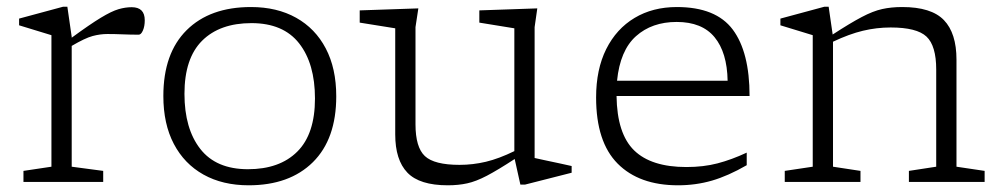

<svg xmlns="http://www.w3.org/2000/svg" viewBox="-20 -543 2989 573"><path d="M194 -433V-430.5Q248.5 -470.5 280.8 -490Q313 -509.5 333.5 -515.5Q354 -521.5 373 -521.5Q412 -521.5 412 -482.5Q412 -464.5 406.5 -452Q401 -439.5 394 -439.5Q369.5 -439.5 346 -440.5Q322.5 -441.5 300.5 -441.5Q279 -441.5 256.5 -435.5Q234 -429.5 194 -406V-45.5L288 -33V0H50V-33L133.5 -45.5V-438Q124 -441 94.2 -450Q64.5 -459 37 -467.5V-487.5L168.5 -523H181Z M722 10Q644.5 10 587.2 -22Q530 -54 498.8 -113.5Q467.5 -173 467.5 -256.5Q467.5 -384 537 -453Q606.5 -522 729 -522Q806.5 -522 863.8 -490Q921 -458 952.2 -398.5Q983.5 -339 983.5 -255.5Q983.5 -128 913.8 -59Q844 10 722 10ZM720 -38Q814.5 -38 867.2 -90.5Q920 -143 920 -249Q920 -353 872.8 -413.5Q825.5 -474 730.5 -474Q636 -474 583.2 -421.5Q530.5 -369 530.5 -263Q530.5 -159 577.8 -98.5Q625 -38 720 -38Z M1220 -172Q1220 -103.5 1248 -77.2Q1276 -51 1351.5 -51Q1391 -51 1430 -60.2Q1469 -69.5 1515 -92V-458.5L1410.5 -475.5V-512L1583.5 -518L1575.5 -462V-71.5Q1581.5 -70 1604.2 -65.2Q1627 -60.5 1651.2 -55.2Q1675.5 -50 1686 -47.5V-27.5L1546.5 8H1533L1516 -68.5Q1465.5 -35.5 1433 -18.5Q1400.5 -1.5 1374.2 4.2Q1348 10 1316.5 10Q1232 10 1195.8 -27.8Q1159.5 -65.5 1159.5 -142V-458.5L1053.5 -475.5V-512L1228.5 -518L1220 -462Z M2000 -522Q2116.5 -522 2166.8 -454.8Q2217 -387.5 2217 -256.5H1820Q1821.5 -144 1872.5 -94.2Q1923.5 -44.5 2028.5 -44.5Q2079.5 -44.5 2121.5 -55.5Q2163.5 -66.5 2208.5 -87.5V-50Q2153 -18 2104.8 -4Q2056.5 10 2003.5 10Q1887.5 10 1823.2 -54.8Q1759 -119.5 1759 -252Q1759 -336 1789.2 -396.5Q1819.5 -457 1873.8 -489.5Q1928 -522 2000 -522ZM1999.5 -477.5Q1925.5 -477.5 1878 -435Q1830.5 -392.5 1821.5 -302H2151.5Q2150 -386.5 2112.5 -432Q2075 -477.5 1999.5 -477.5Z M2692.5 -33 2774 -45.5V-335.5Q2774 -406.5 2745 -433.8Q2716 -461 2638 -461Q2596 -461 2555.2 -451.2Q2514.5 -441.5 2466 -418.5V-45.5L2548 -33V0H2322V-33L2405.5 -45.5V-438Q2397.5 -440.5 2370.2 -448.8Q2343 -457 2309 -467.5V-487.5L2440.5 -523H2453L2465 -440Q2518 -474.5 2551.8 -492.2Q2585.5 -510 2612.8 -516Q2640 -522 2672.5 -522Q2759.5 -522 2797 -483Q2834.5 -444 2834.5 -365V-45.5L2918.5 -33V0H2692.5Z"/></svg>

Font: Newsreader 6pt Light
Style: Regular
Weight: 300
Designer: Hugues Gentile
Foundry: Production Type
Version: Version 1.003; ttfautohint (v1.8.3)